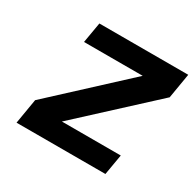

<svg xmlns="http://www.w3.org/2000/svg" viewBox="-117 -627 766 754"><g transform="rotate(30 266.5 -250.0)"><path d="M130 -500H533L514 -387L195 -93H462L446 0H43L62 -113L380 -407H114Z"/></g></svg>

Font: Overused Grotesk SemiBold
Style: Italic
Weight: 600
Italic angle: -10°
Version: Version 0.003